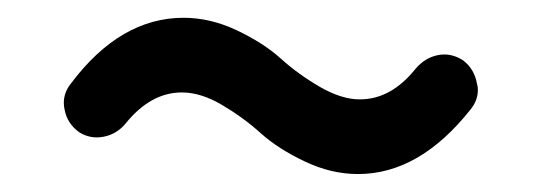

<svg xmlns="http://www.w3.org/2000/svg" viewBox="-20 -479 609 216"><path d="M382.8 -283.2Q352.5 -283.2 322.8 -297.4Q293 -311.5 273.4 -329.1Q253.9 -346.7 230 -360.8Q206.1 -375 184.6 -375Q149.4 -375 121.1 -339.8Q111.3 -328.1 96.7 -325.2Q82 -322.3 69.3 -330.1Q55.7 -339.8 52.7 -355.5Q51.8 -359.4 51.8 -363.3Q51.8 -375 59.6 -384.8Q115.2 -459 186.5 -459Q216.8 -459 246.6 -444.8Q276.4 -430.7 295.9 -413.1Q315.4 -395.5 339.8 -381.3Q364.3 -367.2 384.8 -367.2Q419.9 -367.2 447.3 -401.4Q458 -414.1 472.7 -417Q487.3 -419.9 501 -411.1Q513.7 -401.4 516.6 -384.8Q517.6 -381.8 517.6 -377.9Q517.6 -366.2 509.8 -356.4Q452.1 -283.2 382.8 -283.2Z"/></svg>

Font: Gen Jyuu Gothic Medium
Style: Regular
Weight: 500
Designer: [Source Han Sans]
Ryoko NISHIZUKA  (kana & ideographs); Paul D. Hunt (Latin, Greek & Cyrillic); Wenlong ZHANG  (bopomofo
Version: Version 1.002.20150607